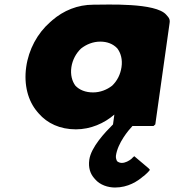

<svg xmlns="http://www.w3.org/2000/svg" viewBox="-20 -556 779 858"><path d="M485 0C450 35 387 101 379 158C374 194 384 220 399 238L405 245C427 271 463 282 494 282C552 282 595 254 620 232L622 231L630 224C644 212 650 203 650 203L644 196L580 142L572 149C572 149 571 151 566 155C557 162 541 172 524 172C517 172 508 169 503 164C500 158 497 150 498 140C506 83 554 26 572 7H666L674 0L738 -454C740 -465 737 -474 730 -482L729 -483L723 -490C676 -545 457 -535 397 -535C327 -535 264 -509 213 -465L212 -464L204 -457C147 -407 108 -335 97 -256C86 -177 105 -105 147 -56L153 -49C191 -5 248 22 319 22C385 22 446 -5 491 -44ZM299 -256C304 -289 320 -318 342 -339C366 -358 396 -370 428 -370C459 -370 485 -360 504 -340C520 -319 528 -290 523 -256C518 -223 504 -195 481 -173C458 -155 428 -143 396 -143C362 -143 335 -154 317 -173C302 -193 294 -222 299 -256Z"/></svg>

Font: Hussar Woodtype
Style: BlkObl
Weight: 900
Foundry: Cannot Into Space Fonts
Version: Version 1.07